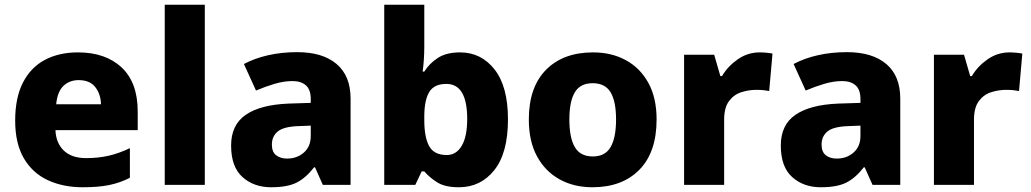

<svg xmlns="http://www.w3.org/2000/svg" viewBox="-20 -780 4349 810"><path d="M309 -559Q425 -559 493 -495.5Q561 -432 561 -309V-231H214Q216 -177 249 -145Q282 -113 343 -113Q395 -113 438.5 -123Q482 -133 528 -155V-30Q487 -9 441.5 0.5Q396 10 329 10Q246 10 181.5 -20Q117 -50 80.5 -112.5Q44 -175 44 -271Q44 -368 77 -432Q110 -496 169.5 -527.5Q229 -559 309 -559ZM312 -442Q273 -442 247.5 -417.5Q222 -393 217 -340H406Q405 -383 382 -412.5Q359 -442 312 -442Z M844 0H675V-760H844Z M1234 -560Q1341 -560 1400 -510Q1459 -460 1459 -364V0H1342L1309 -74H1305Q1270 -29 1231 -9.5Q1192 10 1124 10Q1051 10 1003 -33Q955 -76 955 -166Q955 -253 1016.5 -295.5Q1078 -338 1197 -343L1291 -346V-362Q1291 -402 1270.5 -420Q1250 -438 1214 -438Q1178 -438 1139 -426.5Q1100 -415 1060 -398L1009 -510Q1054 -534 1111 -547Q1168 -560 1234 -560ZM1240 -248Q1177 -246 1152 -225.5Q1127 -205 1127 -170Q1127 -139 1145 -125Q1163 -111 1191 -111Q1233 -111 1262 -136.5Q1291 -162 1291 -206V-250Z M1770 -585Q1770 -555 1768 -526.5Q1766 -498 1763 -478H1770Q1791 -512 1827 -535.5Q1863 -559 1921 -559Q2010 -559 2066.5 -487Q2123 -415 2123 -276Q2123 -135 2065.5 -62.5Q2008 10 1916 10Q1857 10 1824 -11Q1791 -32 1770 -57H1759L1732 0H1601V-760H1770ZM1863 -426Q1813 -426 1792 -393.5Q1771 -361 1770 -294V-273Q1770 -201 1790.5 -163.5Q1811 -126 1865 -126Q1905 -126 1928 -165Q1951 -204 1951 -278Q1951 -426 1863 -426Z M2750 -276Q2750 -138 2677.5 -64Q2605 10 2479 10Q2401 10 2340.5 -23.5Q2280 -57 2245.5 -120.5Q2211 -184 2211 -276Q2211 -412 2283.5 -485.5Q2356 -559 2482 -559Q2560 -559 2620.5 -526Q2681 -493 2715.5 -430Q2750 -367 2750 -276ZM2382 -276Q2382 -199 2405 -159.5Q2428 -120 2481 -120Q2533 -120 2556 -159.5Q2579 -199 2579 -276Q2579 -352 2556 -390.5Q2533 -429 2480 -429Q2428 -429 2405 -390.5Q2382 -352 2382 -276Z M3185 -559Q3198 -559 3214 -557.5Q3230 -556 3239 -554L3225 -396Q3216 -398 3202 -399.5Q3188 -401 3171 -401Q3139 -401 3107.5 -391Q3076 -381 3055.5 -353.5Q3035 -326 3035 -275V0H2866V-549H2993L3019 -459H3026Q3050 -500 3092 -529.5Q3134 -559 3185 -559Z M3553 -560Q3660 -560 3719 -510Q3778 -460 3778 -364V0H3661L3628 -74H3624Q3589 -29 3550 -9.5Q3511 10 3443 10Q3370 10 3322 -33Q3274 -76 3274 -166Q3274 -253 3335.5 -295.5Q3397 -338 3516 -343L3610 -346V-362Q3610 -402 3589.5 -420Q3569 -438 3533 -438Q3497 -438 3458 -426.5Q3419 -415 3379 -398L3328 -510Q3373 -534 3430 -547Q3487 -560 3553 -560ZM3559 -248Q3496 -246 3471 -225.5Q3446 -205 3446 -170Q3446 -139 3464 -125Q3482 -111 3510 -111Q3552 -111 3581 -136.5Q3610 -162 3610 -206V-250Z M4239 -559Q4252 -559 4268 -557.5Q4284 -556 4293 -554L4279 -396Q4270 -398 4256 -399.5Q4242 -401 4225 -401Q4193 -401 4161.5 -391Q4130 -381 4109.5 -353.5Q4089 -326 4089 -275V0H3920V-549H4047L4073 -459H4080Q4104 -500 4146 -529.5Q4188 -559 4239 -559Z"/></svg>

Font: Noto Sans Bengali ExtraBold
Style: Regular
Weight: 800
Designer: Jelle Bosma - Monotype Design Team
Foundry: Monotype Imaging Inc.
Version: Version 2.003; ttfautohint (v1.8.4.7-5d5b)